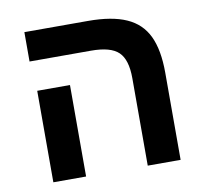

<svg xmlns="http://www.w3.org/2000/svg" viewBox="-71 -683 817 761"><g transform="rotate(-10 338.0 -303.0)"><path d="M596.2 -351.1V0H463.9V-352.1Q463.9 -426.8 432.1 -457.3Q400.4 -487.8 321.8 -487.8H74.2V-606H330.1Q426.3 -606 484.6 -580.1Q543 -554.2 569.6 -498.3Q596.2 -442.4 596.2 -351.1ZM215.8 -368.2V0H84V-368.2Z"/></g></svg>

Font: Arimo
Style: Bold
Weight: 700
Designer: Steve Matteson
Foundry: Monotype Imaging Inc.
Version: Version 1.33